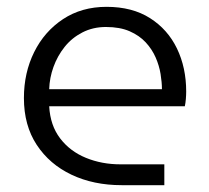

<svg xmlns="http://www.w3.org/2000/svg" viewBox="-20 -542 613 562"><path d="M336 0Q254 0 189.5 -30.5Q125 -61 87.5 -118Q50 -175 50 -255Q50 -329 80 -389.5Q110 -450 164.5 -486Q219 -522 292 -522Q367 -522 419 -489Q471 -456 498 -400Q525 -344 525 -274Q525 -264 524 -252Q523 -240 521 -231H124Q127 -175 156 -137Q185 -99 231.5 -80Q278 -61 332 -61H461V0ZM124 -281H454Q454 -301 450 -325.5Q446 -350 435.5 -374Q425 -398 406.5 -418Q388 -438 359.5 -450.5Q331 -463 290 -463Q252 -463 221 -447Q190 -431 169 -404.5Q148 -378 136.5 -346Q125 -314 124 -281Z"/></svg>

Font: MuseoModerno SemiBold Light
Style: Regular
Weight: 300
Version: Version 1.001